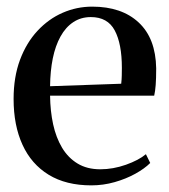

<svg xmlns="http://www.w3.org/2000/svg" viewBox="-20 -548 510 579"><path d="M255.5 11Q179 11 126.8 -21Q74.5 -53 47.8 -111.5Q21 -170 21 -249.5Q21 -315.5 40.2 -367.2Q59.5 -419 93 -455Q126.5 -491 169 -509.5Q211.5 -528 258 -528Q347 -528 398.2 -480.2Q449.5 -432.5 451 -342Q451 -311 449.5 -291.8Q448 -272.5 445 -259.5H131Q131.5 -213.5 140.2 -173.2Q149 -133 167.2 -102.5Q185.5 -72 214 -54.8Q242.5 -37.5 282.5 -37.5Q321 -37.5 359.8 -51.2Q398.5 -65 420 -83L433 -56.5Q416 -39.5 388 -24Q360 -8.5 325.8 1.2Q291.5 11 255.5 11ZM131 -288 345.5 -295.5Q347 -308 347.2 -319.8Q347.5 -331.5 347.5 -343.5Q347.5 -416 326 -456.2Q304.5 -496.5 254 -496.5Q224 -496.5 201 -481.2Q178 -466 162.5 -438Q147 -410 139.2 -372Q131.5 -334 131 -288Z"/></svg>

Font: Merriweather 120pt
Style: Regular
Weight: 400
Version: Version 2.100